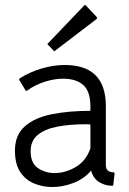

<svg xmlns="http://www.w3.org/2000/svg" viewBox="-20 -816 520 771"><path d="M58 -494Q56 -499 60 -502Q102 -528 149 -541.5Q196 -555 240 -555Q405 -555 405 -390V-154Q405 -137 414 -130.5Q423 -124 436 -124Q440 -124 440 -118L435 -74Q435 -70 430 -70Q402 -70 378 -85Q354 -100 346 -131Q318 -98 275.5 -81.5Q233 -65 189 -65Q152 -65 117.5 -79Q83 -93 61.5 -125Q40 -157 40 -211Q40 -274 80 -309Q120 -344 189 -357.5Q258 -371 343 -371V-388Q343 -449 314.5 -474.5Q286 -500 233 -500Q199 -500 160.5 -488Q122 -476 90 -453Q85 -448 82 -454ZM343 -220V-316Q338 -317 332.5 -317Q327 -317 321 -317Q260 -317 210.5 -307.5Q161 -298 132 -274.5Q103 -251 103 -209Q103 -161 132.5 -141Q162 -121 199 -121Q242 -121 283.5 -145Q325 -169 343 -220ZM368 -748Q372 -743 367 -739L198 -610L170 -639L318 -794Q322 -798 326 -793Z"/></svg>

Font: Gowun Dodum
Style: Regular
Weight: 400
Designer: Yanghee Ryu
Foundry: Yanghee Ryu
Version: Version 2.000